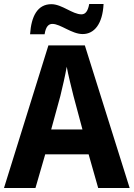

<svg xmlns="http://www.w3.org/2000/svg" viewBox="-20 -944 671 964"><path d="M131 -772H204C210 -812 225 -824 243 -824C284 -824 340 -773 395 -773C453 -773 495 -823 500 -924H428C421 -886 408 -872 389 -872C344 -872 291 -923 238 -923C168 -923 137 -862 131 -772ZM473 0H631L406 -716H223L0 0H158L207 -169H425ZM349 -462 394 -294H237L283 -462C293 -503 308 -567 315 -609C322 -570 340 -498 349 -462Z"/></svg>

Font: Noto Sans Lao Looped SemiCondensed
Style: Bold
Weight: 700
Width: 4
Designer: Mark Frömberg, Ben Mitchell
Foundry: The Fontpad Ltd
Version: Version 1.002